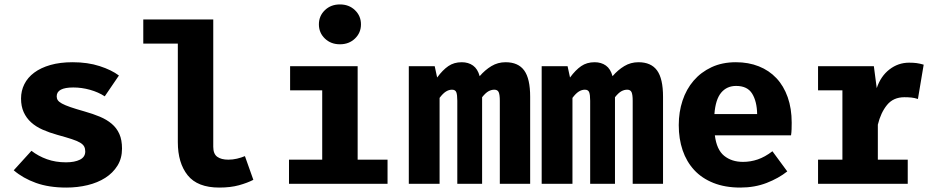

<svg xmlns="http://www.w3.org/2000/svg" viewBox="-20 -830 4240 867"><path d="M278 -97Q317 -97 341 -109Q365 -121 365 -146Q365 -159 360 -168.5Q355 -178 341.5 -186Q328 -194 303.5 -202Q279 -210 239 -221Q203 -231 172.5 -244.5Q142 -258 120.5 -277.5Q99 -297 87 -323.5Q75 -350 75 -385Q75 -420 90 -450Q105 -480 134.5 -502Q164 -524 207.5 -536.5Q251 -549 308 -549Q376 -549 430 -531.5Q484 -514 517 -489L453 -395Q424 -414 386.5 -424.5Q349 -435 311 -435Q236 -435 236 -395Q236 -385 241 -377.5Q246 -370 259.5 -362.5Q273 -355 297.5 -346.5Q322 -338 361 -327Q400 -316 431 -303Q462 -290 484.5 -271Q507 -252 519 -225Q531 -198 531 -159Q531 -115 510.5 -82Q490 -49 455.5 -27Q421 -5 375.5 6Q330 17 279 17Q201 17 142.5 -4Q84 -25 42 -61L122 -149Q153 -125 192 -111Q231 -97 278 -97Z M943 -167Q943 -135 961 -122Q979 -109 1011 -109Q1031 -109 1050 -113.5Q1069 -118 1086 -125L1124 -18Q1097 -4 1059 6.5Q1021 17 970 17Q872 17 827.5 -38.5Q783 -94 783 -188V-633H627V-742H943Z M1730 0H1285V-109H1435V-422H1290V-531H1595V-109H1730ZM1515 -630Q1474 -630 1447 -656Q1420 -682 1420 -720Q1420 -758 1447 -784Q1474 -810 1515 -810Q1556 -810 1583 -784Q1610 -758 1610 -720Q1610 -682 1583 -656Q1556 -630 1515 -630Z M1826 0V-531H1943L1954 -480Q1979 -514 2004.5 -531.5Q2030 -549 2065 -549Q2095 -549 2116 -534Q2137 -519 2146 -486Q2170 -514 2199 -531.5Q2228 -549 2263 -549Q2320 -549 2347 -512Q2374 -475 2374 -393V0H2237V-375Q2237 -402 2232 -413.5Q2227 -425 2212 -425Q2199 -425 2186 -418Q2173 -411 2157 -391V0H2045V-375Q2045 -402 2040.5 -413.5Q2036 -425 2021 -425Q2007 -425 1993.5 -416.5Q1980 -408 1965 -388V0Z M2426 0V-531H2543L2554 -480Q2579 -514 2604.5 -531.5Q2630 -549 2665 -549Q2695 -549 2716 -534Q2737 -519 2746 -486Q2770 -514 2799 -531.5Q2828 -549 2863 -549Q2920 -549 2947 -512Q2974 -475 2974 -393V0H2837V-375Q2837 -402 2832 -413.5Q2827 -425 2812 -425Q2799 -425 2786 -418Q2773 -411 2757 -391V0H2645V-375Q2645 -402 2640.5 -413.5Q2636 -425 2621 -425Q2607 -425 2593.5 -416.5Q2580 -408 2565 -388V0Z M3208 -219Q3216 -154 3250 -126.5Q3284 -99 3335 -99Q3369 -99 3401.5 -110Q3434 -121 3468 -147L3535 -56Q3496 -25 3442 -4Q3388 17 3323 17Q3254 17 3201.5 -4Q3149 -25 3114.5 -62.5Q3080 -100 3062.5 -151.5Q3045 -203 3045 -265Q3045 -324 3062 -375.5Q3079 -427 3112 -465.5Q3145 -504 3193 -526.5Q3241 -549 3303 -549Q3360 -549 3406.5 -530.5Q3453 -512 3486 -477Q3519 -442 3537 -391Q3555 -340 3555 -276Q3555 -262 3554.5 -246.5Q3554 -231 3552 -219ZM3304 -442Q3262 -442 3236.5 -411.5Q3211 -381 3206 -315H3399Q3398 -372 3376.5 -407Q3355 -442 3304 -442Z M4079 0H3674V-109H3784V-422H3674V-531H3926L3939 -432Q3957 -486 3996.5 -516.5Q4036 -547 4085 -547Q4105 -547 4119.5 -545Q4134 -543 4151 -538L4125 -383Q4110 -388 4095.5 -389.5Q4081 -391 4064 -391Q4014 -391 3985.5 -356Q3957 -321 3944 -267V-109H4079Z"/></svg>

Font: Qzxlaeiskcpccdgjqmyffctclhy
Style: Regular
Weight: 700
Monospace: yes
Designer: Carrois Corporate & Edenspiekermann
Foundry: Carrois Corporate GbR & Edenspiekermann AG
Version: Version 2.001